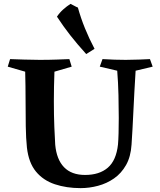

<svg xmlns="http://www.w3.org/2000/svg" viewBox="-20 -965 828 991"><path d="M754 -660 768 -621 680 -600Q673 -488 668.5 -390.5Q664 -293 659 -219Q655 -156 630.5 -113Q606 -70 568.5 -44Q531 -18 486 -6Q441 6 396 6Q323 6 263 -14Q203 -34 165.5 -79.5Q128 -125 119 -203Q114 -250 113 -313Q112 -376 112 -448.5Q112 -521 110 -595L20 -621L32 -660Q63 -659 104.5 -657.5Q146 -656 185 -656Q234 -656 273 -657.5Q312 -659 338 -660L350 -621L261 -595Q258 -517 258 -443Q258 -368 260.5 -308.5Q263 -249 265 -218Q272 -142 310.5 -102Q349 -62 419 -62Q493 -62 536.5 -99.5Q580 -137 589 -219Q591 -241 592 -277.5Q593 -314 593 -356Q593 -409 591.5 -473.5Q590 -538 585 -600L495 -621L509 -660Q539 -658 571 -657Q603 -656 629 -656Q661 -656 698 -657.5Q735 -659 754 -660ZM344 -945Q353 -941 363.5 -935Q374 -929 382 -926Q397 -872 418.5 -819Q440 -766 468 -713L425 -686Q377 -739 341.5 -784.5Q306 -830 274 -879Q287 -899 306 -916Q325 -933 344 -945Z"/></svg>

Font: Alkalami
Style: Regular
Weight: 400
Designer: Becca Hirsbrunner Spalinger
Foundry: SIL International
Version: Version 2.000